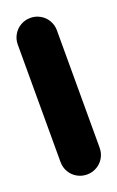

<svg xmlns="http://www.w3.org/2000/svg" viewBox="-91 -431 282 461"><g transform="rotate(-20 50.0 -200.0)"><path d="M0 -50.3H100V-350.3H0ZM50.3 -100Q36.3 -100 24.8 -93.3Q13.3 -86.7 6.7 -75.2Q0 -63.7 0 -50.3Q0 -36.3 6.7 -24.8Q13.3 -13.3 24.8 -6.7Q36.3 0 50.3 0Q63.7 0 75.2 -6.7Q86.7 -13.3 93.3 -24.8Q100 -36.3 100 -50.3Q100 -63.7 93.3 -75.2Q86.7 -86.7 75.2 -93.3Q63.7 -100 50.3 -100ZM50.3 -400Q36.3 -400 24.8 -393.3Q13.3 -386.7 6.7 -375.2Q0 -363.7 0 -350.3Q0 -336.3 6.7 -324.8Q13.3 -313.3 24.8 -306.7Q36.3 -300 50.3 -300Q63.7 -300 75.2 -306.7Q86.7 -313.3 93.3 -324.8Q100 -336.3 100 -350.3Q100 -363.7 93.3 -375.2Q86.7 -386.7 75.2 -393.3Q63.7 -400 50.3 -400Z"/></g></svg>

Font: Wavefont Thin
Style: Regular
Weight: 100
Monospace: yes
Version: Version 3.005;gftools[0.9.33]